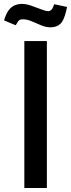

<svg xmlns="http://www.w3.org/2000/svg" viewBox="-51 -937 354 957"><path d="M70.3 0V-732.4H182.6V0ZM199.7 -800.8Q178.2 -800.8 154.3 -810.8Q130.4 -820.8 107.2 -830.8Q84 -840.8 63.5 -840.8Q55.7 -840.8 52.2 -839.8Q44.4 -837.9 39.3 -830.8Q34.2 -823.7 27.3 -811L-30.8 -835.4Q-21 -868.7 -7.6 -886.2Q5.9 -903.8 22.9 -910.6Q40 -917.5 59.6 -917.5Q79.6 -917.5 105.5 -908.4Q131.3 -899.4 154.5 -890.4Q177.7 -881.3 189.9 -881.3H191.9Q198.7 -882.3 205.1 -888.2Q211.4 -894 219.2 -916L283.2 -902.3L278.8 -882.3Q267.1 -832.5 248.3 -816.7Q229.5 -800.8 199.7 -800.8Z"/></svg>

Font: Antonio SemiBold
Style: Regular
Weight: 600
Designer: Vernon Adams
Foundry: Vernon Adams
Version: Version 1.002